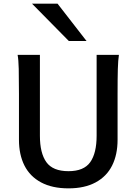

<svg xmlns="http://www.w3.org/2000/svg" viewBox="-20 -1011 754 1043"><path d="M618.7 -500.5V-251.5Q618.7 -170.9 589.1 -111.8Q559.6 -52.7 499.8 -20.3Q439.9 12.2 352.1 12.2Q263.2 12.2 202.9 -20.3Q142.6 -52.7 112.8 -111.8Q83 -170.9 83 -251.5V-500.5Q83 -587.4 81.8 -637Q80.6 -686.5 75.7 -712.9H196.8V-273.4Q196.8 -179.2 231.9 -130.1Q267.1 -81.1 352.1 -81.1Q435.5 -81.1 470.2 -130.1Q504.9 -179.2 504.9 -273.4V-712.9H626Q621.6 -685.5 620.1 -635.7Q618.7 -585.9 618.7 -500.5ZM292.5 -991.2 450.2 -788.1H354L153.8 -991.2Z"/></svg>

Font: Lesson One Medium
Style: Regular
Weight: 500
Designer: But Ko, Victor Gaultney, Annie Olsen, Julie Remington, Don Collingsworth, Eric Hays, Becca Hirsbrunner
Version: Version 1.100